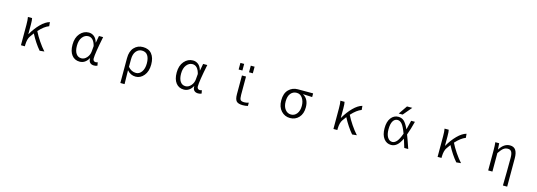

<svg xmlns="http://www.w3.org/2000/svg" viewBox="22 -2059 9956 3561"><g transform="rotate(15 5000.0 -279.0)"><path d="M773.4 0 684.6 8.8Q585 -106.4 497.1 -273.4Q459 -222.7 442.4 -198.2Q401.4 -142.6 398.4 -28.3V0H323.2V-394.5Q323.2 -488.3 312.5 -540H392.6Q402.3 -504.9 402.3 -415V-236.3H406.2Q474.6 -356.4 561.5 -443.8Q648.4 -531.2 731.4 -553.7L738.3 -476.6Q649.4 -444.3 547.9 -333Q587.9 -251 649.9 -159.2Q711.9 -67.4 773.4 0Z M1451.2 12.7Q1356.4 12.7 1300.3 -58.1Q1244.1 -128.9 1244.1 -258.8Q1244.1 -393.6 1313.5 -473.6Q1382.8 -553.7 1480.5 -553.7Q1537.1 -553.7 1582.5 -518.6Q1627.9 -483.4 1649.4 -407.2H1652.3L1676.8 -540H1756.8Q1689.5 -210 1689.5 -111.3Q1689.5 -85 1704.1 -69.8Q1718.8 -54.7 1742.2 -54.7Q1755.9 -54.7 1780.3 -63.5L1792 -1Q1764.6 12.7 1726.6 12.7Q1677.7 12.7 1649.9 -15.6Q1622.1 -43.9 1625 -98.6H1621.1Q1558.6 12.7 1451.2 12.7ZM1466.8 -55.7Q1523.4 -55.7 1569.3 -107.4Q1615.2 -159.2 1621.1 -230.5L1629.9 -334Q1591.8 -485.4 1488.3 -485.4Q1422.9 -485.4 1375.5 -425.3Q1328.1 -365.2 1328.1 -259.8Q1328.1 -163.1 1364.7 -109.4Q1401.4 -55.7 1466.8 -55.7Z M2285.2 199.2V-279.3Q2285.2 -411.1 2352.1 -482.4Q2418.9 -553.7 2520.5 -553.7Q2631.8 -553.7 2690.9 -481Q2750 -408.2 2750 -279.3Q2750 -146.5 2684.1 -66.9Q2618.2 12.7 2527.3 12.7Q2428.7 12.7 2361.3 -66.4Q2364.3 46.9 2366.2 199.2ZM2515.6 -55.7Q2580.1 -55.7 2623 -116.7Q2666 -177.7 2666 -278.3Q2666 -375 2629.9 -430.2Q2593.8 -485.4 2517.6 -485.4Q2452.1 -485.4 2407.2 -430.7Q2362.3 -376 2362.3 -274.4V-131.8Q2425.8 -55.7 2515.6 -55.7Z M3451.2 12.7Q3356.4 12.7 3300.3 -58.1Q3244.1 -128.9 3244.1 -258.8Q3244.1 -393.6 3313.5 -473.6Q3382.8 -553.7 3480.5 -553.7Q3537.1 -553.7 3582.5 -518.6Q3627.9 -483.4 3649.4 -407.2H3652.3L3676.8 -540H3756.8Q3689.5 -210 3689.5 -111.3Q3689.5 -85 3704.1 -69.8Q3718.8 -54.7 3742.2 -54.7Q3755.9 -54.7 3780.3 -63.5L3792 -1Q3764.6 12.7 3726.6 12.7Q3677.7 12.7 3649.9 -15.6Q3622.1 -43.9 3625 -98.6H3621.1Q3558.6 12.7 3451.2 12.7ZM3466.8 -55.7Q3523.4 -55.7 3569.3 -107.4Q3615.2 -159.2 3621.1 -230.5L3629.9 -334Q3591.8 -485.4 3488.3 -485.4Q3422.9 -485.4 3375.5 -425.3Q3328.1 -365.2 3328.1 -259.8Q3328.1 -163.1 3364.7 -109.4Q3401.4 -55.7 3466.8 -55.7Z M4505.9 -167Q4505.9 -94.7 4523.9 -72.3Q4542 -49.8 4596.7 -49.8Q4642.6 -49.8 4680.7 -64.5V-2Q4634.8 9.8 4583 9.8Q4495.1 9.8 4461.4 -26.9Q4427.7 -63.5 4427.7 -160.2V-519.5H4505.9ZM4539.1 -610.4V-737.3H4612.3V-610.4ZM4339.8 -610.4V-737.3H4412.1V-610.4Z M5251 -263.7Q5251 -398.4 5321.3 -469.2Q5391.6 -540 5495.1 -540H5789.1V-469.7Q5710 -475.6 5615.2 -477.5V-473.6Q5725.6 -411.1 5725.6 -253.9Q5725.6 -130.9 5659.2 -59.1Q5592.8 12.7 5491.2 12.7Q5389.6 12.7 5320.3 -61.5Q5251 -135.7 5251 -263.7ZM5492.2 -54.7Q5559.6 -54.7 5603 -110.8Q5646.5 -167 5646.5 -260.7Q5646.5 -348.6 5605 -410.2Q5563.5 -471.7 5493.2 -471.7Q5422.9 -471.7 5378.9 -418Q5335 -364.3 5335 -263.7Q5335 -168.9 5379.4 -111.8Q5423.8 -54.7 5492.2 -54.7Z M6773.4 0 6684.6 8.8Q6585 -106.4 6497.1 -273.4Q6459 -222.7 6442.4 -198.2Q6401.4 -142.6 6398.4 -28.3V0H6323.2V-394.5Q6323.2 -488.3 6312.5 -540H6392.6Q6402.3 -504.9 6402.3 -415V-236.3H6406.2Q6474.6 -356.4 6561.5 -443.8Q6648.4 -531.2 6731.4 -553.7L6738.3 -476.6Q6649.4 -444.3 6547.9 -333Q6587.9 -251 6649.9 -159.2Q6711.9 -67.4 6773.4 0Z M7676.8 -519.5H7749Q7710.9 -367.2 7668.9 -254.9Q7708 -154.3 7759.8 0H7683.6Q7659.2 -84 7632.8 -165Q7586.9 -69.3 7538.1 -29.8Q7489.3 9.8 7430.7 9.8Q7343.8 9.8 7289.6 -61.5Q7235.4 -132.8 7235.4 -259.8Q7235.4 -386.7 7290 -458.5Q7344.7 -530.3 7430.7 -530.3Q7492.2 -530.3 7536.6 -493.2Q7581.1 -456.1 7632.8 -343.8Q7650.4 -403.3 7676.8 -519.5ZM7533.2 -756.8H7634.8L7494.1 -589.8H7418.9ZM7602.5 -252Q7554.7 -380.9 7516.1 -425.3Q7477.5 -469.7 7430.7 -469.7Q7376 -469.7 7343.8 -416.5Q7311.5 -363.3 7311.5 -259.8Q7311.5 -160.2 7346.7 -105Q7381.8 -49.8 7437.5 -49.8Q7481.4 -49.8 7521.5 -94.2Q7561.5 -138.7 7602.5 -252Z M8773.4 0 8684.6 8.8Q8585 -106.4 8497.1 -273.4Q8459 -222.7 8442.4 -198.2Q8401.4 -142.6 8398.4 -28.3V0H8323.2V-394.5Q8323.2 -488.3 8312.5 -540H8392.6Q8402.3 -504.9 8402.3 -415V-236.3H8406.2Q8474.6 -356.4 8561.5 -443.8Q8648.4 -531.2 8731.4 -553.7L8738.3 -476.6Q8649.4 -444.3 8547.9 -333Q8587.9 -251 8649.9 -159.2Q8711.9 -67.4 8773.4 0Z M9712.9 199.2H9630.9Q9636.7 -66.4 9636.7 -333Q9636.7 -412.1 9615.2 -447.8Q9593.8 -483.4 9544.9 -483.4Q9497.1 -483.4 9460.9 -455.6Q9424.8 -427.7 9376 -355.5V0H9294.9V-394.5Q9294.9 -476.6 9287.1 -540H9361.3L9369.1 -423.8H9372.1Q9453.1 -553.7 9567.4 -553.7Q9642.6 -553.7 9677.7 -501Q9712.9 -448.2 9712.9 -342.8Z"/></g></svg>

Font: Gen Shin Gothic Monospace Normal
Style: Regular
Weight: 350
Designer: [Source Han Sans]
Ryoko NISHIZUKA  (kana & ideographs); Paul D. Hunt (Latin, Greek & Cyrillic); Wenlong ZHANG  (bopomofo
Version: Version 1.002.20150607